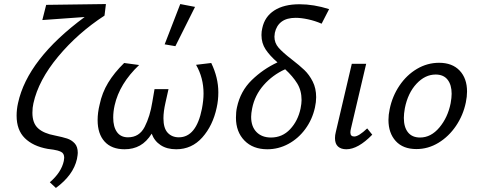

<svg xmlns="http://www.w3.org/2000/svg" viewBox="-20 -731 2359 948"><path d="M145 -221Q140 -200 140 -174Q140 -123 168 -97.5Q196 -72 251 -62Q290 -54 311.5 -47Q333 -40 348.5 -23.5Q364 -7 364 24Q364 32 360 54Q342 134 256 197L226 169Q283 120 295 64L297 48Q297 26 281 18.5Q265 11 244 8Q223 5 215 4Q143 -9 102.5 -49Q62 -89 62 -160Q62 -191 69 -222Q116 -439 398 -647L189 -632L208 -707L503 -711L496 -654Q364 -568 267 -451.5Q170 -335 145 -221Z M1058 -275Q1058 -236 1050 -200Q1031 -111 979 -52.5Q927 6 850 6Q804 6 773 -14.5Q742 -35 729 -71Q704 -31 671 -12.5Q638 6 595 6Q531 6 496.5 -32Q462 -70 462 -138Q462 -175 472 -215Q484 -273 514 -322.5Q544 -372 593 -420L667 -410Q570 -318 546 -211Q539 -180 539 -150Q539 -105 557.5 -79Q576 -53 612 -53Q668 -53 694.5 -105Q721 -157 732 -227L743 -291H812L797 -224Q787 -180 787 -147Q787 -98 808 -75.5Q829 -53 863 -53Q949 -53 977 -194Q985 -236 985 -269Q985 -347 948 -411L1023 -420Q1058 -348 1058 -275ZM793 -512 870 -711 943 -697 846 -503Z M1337 -569Q1335 -557 1335 -550Q1335 -519 1355.5 -495.5Q1376 -472 1420 -438Q1459 -408 1483 -385Q1507 -362 1524 -328.5Q1541 -295 1541 -251Q1541 -227 1535 -200Q1522 -141 1487.5 -94Q1453 -47 1404 -20.5Q1355 6 1300 6Q1229 6 1187 -37Q1145 -80 1145 -150Q1145 -179 1150 -201Q1167 -281 1223 -335.5Q1279 -390 1350 -423Q1312 -456 1291.5 -487Q1271 -518 1271 -558Q1271 -576 1275 -592Q1287 -649 1334.5 -679.5Q1382 -710 1459 -710Q1529 -710 1605 -686L1568 -614Q1536 -628 1501.5 -635.5Q1467 -643 1440 -643Q1396 -643 1370.5 -624Q1345 -605 1337 -569ZM1469 -237Q1469 -284 1447.5 -319Q1426 -354 1388 -389Q1326 -361 1282 -311Q1238 -261 1225 -196Q1220 -171 1220 -154Q1220 -106 1246.5 -79Q1273 -52 1318 -52Q1374 -52 1412.5 -93Q1451 -134 1464 -195Q1469 -220 1469 -237Z M1634 -49Q1634 -64 1638 -79L1717 -416H1788L1713 -97Q1710 -85 1710 -77Q1710 -57 1729 -57Q1751 -57 1793 -97L1818 -66Q1748 6 1690 6Q1664 6 1649 -7.5Q1634 -21 1634 -49Z M1898 -139Q1898 -164 1904 -192Q1917 -256 1952.5 -308.5Q1988 -361 2039 -391Q2090 -421 2148 -421Q2213 -421 2249.5 -382.5Q2286 -344 2286 -279Q2286 -254 2280 -225Q2267 -162 2231.5 -109.5Q2196 -57 2145 -26Q2094 5 2036 5Q1970 5 1934 -34.5Q1898 -74 1898 -139ZM2205 -221Q2210 -249 2210 -268Q2210 -312 2190 -337.5Q2170 -363 2131 -363Q2079 -363 2036.5 -317.5Q1994 -272 1979 -197Q1974 -169 1974 -149Q1974 -103 1994.5 -77.5Q2015 -52 2054 -52Q2108 -52 2149.5 -101.5Q2191 -151 2205 -221Z"/></svg>

Font: Ysabeau Medium
Style: Italic
Weight: 500
Italic angle: -12°
Designer: Christian Thalmann (Catharsis Fonts)
Version: Version 0.003